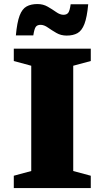

<svg xmlns="http://www.w3.org/2000/svg" viewBox="-20 -954 530 974"><path d="M440.5 -62.5V0H50V-62.5L138.5 -86.5V-620.5L50 -644.5V-707H440.5V-644.5L351.5 -620.5V-86.5ZM427.5 -932.5Q421.5 -866.5 408.2 -832.2Q395 -798 373 -785.8Q351 -773.5 318 -773.5Q289 -773.5 265.8 -787Q242.5 -800.5 223 -814.2Q203.5 -828 186 -828Q169 -828 161.5 -817.8Q154 -807.5 149 -774.5H60.5Q66.5 -840.5 79.5 -874.8Q92.5 -909 114.8 -921.2Q137 -933.5 170 -933.5Q199 -933.5 222.2 -920Q245.5 -906.5 265 -892.8Q284.5 -879 302 -879Q318.5 -879 326.2 -889.2Q334 -899.5 338.5 -932.5Z"/></svg>

Font: Newsreader 6pt
Style: Bold
Weight: 700
Designer: Hugues Gentile
Foundry: Production Type
Version: Version 1.003; ttfautohint (v1.8.3)